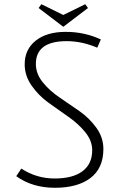

<svg xmlns="http://www.w3.org/2000/svg" viewBox="-20 -878 587 910"><path d="M441 -652Q368 -683 296 -683Q150 -683 150 -575Q150 -528 183 -487.5Q216 -447 263 -415.5Q310 -384 357 -351Q404 -318 437 -272Q470 -226 470 -172Q470 -81 409 -34.5Q348 12 240.5 12Q133 12 57 -43L81 -79Q153 -32 239 -32Q325 -32 371 -66.5Q417 -101 417 -166Q417 -211 384 -251.5Q351 -292 304 -324.5Q257 -357 210 -391Q163 -425 130 -472Q97 -519 97 -573Q97 -644 149.5 -685.5Q202 -727 291.5 -727Q381 -727 458 -691ZM176 -858 280 -807 384 -858 397 -840 280 -751 163 -840Z"/></svg>

Font: Julius Sans One
Style: Regular
Weight: 400
Designer: Luciano Vergara
Foundry: LatinoType
Version: Version 1.001